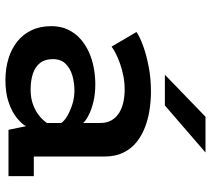

<svg xmlns="http://www.w3.org/2000/svg" viewBox="-54 -694 759 690"><g transform="rotate(90 325.0 -348.5)"><path d="M268 11Q226 11 190.5 0.2Q155 -10.5 128.8 -31.5Q102.5 -52.5 88 -83.2Q73.5 -114 73.5 -154Q73.5 -187.5 85.8 -213.5Q98 -239.5 119 -258.2Q140 -277 166.8 -289Q193.5 -301 223.2 -306.5Q253 -312 282.5 -312Q317 -312 345.2 -305.2Q373.5 -298.5 393.2 -288.2Q413 -278 421.5 -268.5V-329.5Q421.5 -353.5 411.8 -370.2Q402 -387 385.2 -397.5Q368.5 -408 346.8 -412.8Q325 -417.5 301.5 -417.5Q276.5 -417.5 253.2 -413Q230 -408.5 210 -401.5Q190 -394.5 173.8 -386.5Q157.5 -378.5 147 -370.5L94.5 -460Q112.5 -472.5 145.2 -484.2Q178 -496 220 -504Q262 -512 308.5 -512Q341 -512 374 -507Q407 -502 437 -490.5Q467 -479 490.8 -459.8Q514.5 -440.5 528.2 -412.2Q542 -384 542 -344.5V-91H612.5V0H446L433 -63Q424.5 -47 403 -29.8Q381.5 -12.5 347.8 -0.8Q314 11 268 11ZM301 -79.5Q333.5 -79.5 358 -89.2Q382.5 -99 398.5 -113Q414.5 -127 421.5 -138.5V-189.5Q414 -201 395.5 -211.8Q377 -222.5 353.2 -229.8Q329.5 -237 304.5 -237Q277 -237 251 -229.5Q225 -222 208.5 -205Q192 -188 192 -159.5Q192 -131 205.8 -113.5Q219.5 -96 244.2 -87.8Q269 -79.5 301 -79.5ZM358.5 -562H248L399 -708H527.5Z"/></g></svg>

Font: Trispace Thin Medium
Style: Regular
Weight: 500
Version: Version 1.210